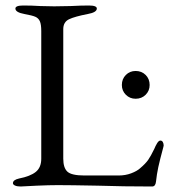

<svg xmlns="http://www.w3.org/2000/svg" viewBox="-20 -673 624 698"><path d="M27 0ZM27 -7Q27 -19 49 -24Q90 -32 110 -48Q130 -64 130 -96V-560Q130 -584 125 -595.5Q120 -607 108.5 -612Q97 -617 69 -622Q36 -628 36 -642Q36 -653 65 -653Q95 -653 127 -651L177 -650L237 -651Q275 -653 303 -653Q332 -653 332 -642Q332 -628 299 -622Q252 -613 231 -603Q210 -593 210 -567V-96Q210 -63 225 -49Q240 -35 287 -35H411Q436 -35 457 -43Q478 -51 489 -61Q509 -78 518.5 -91.5Q528 -105 541 -132Q545 -142 551 -152Q557 -162 563 -162Q569 -162 572 -156.5Q575 -151 575 -144L574 -139Q561 -91 555.5 -65.5Q550 -40 547 -12Q545 5 533 5Q426 5 336 2Q234 0 190 0Q159 0 114 2Q69 4 55 5Q42 5 34.5 1.5Q27 -2 27 -7ZM423 -364Q423 -386 437.5 -400.5Q452 -415 473 -415Q495 -415 509.5 -400.5Q524 -386 524 -364Q524 -343 509.5 -328.5Q495 -314 473 -314Q452 -314 437.5 -328.5Q423 -343 423 -364Z"/></svg>

Font: EB Garamond
Style: Regular
Weight: 400
Designer: Georg Duffner and Octavio Pardo
Foundry: Georg Duffner
Version: Version 1.000; ttfautohint (v1.6)